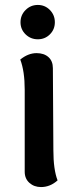

<svg xmlns="http://www.w3.org/2000/svg" viewBox="-20 -743 309 777"><path d="M182 -604Q162 -584 133 -584Q104 -584 83.5 -604Q63 -624 63 -653Q63 -682 83.5 -702.5Q104 -723 133 -723Q162 -723 182 -702.5Q202 -682 202 -653Q202 -624 182 -604ZM196 -135Q196 -57 213 -13Q183 14 146 14Q118 14 99 -3Q80 -20 80 -48V-380Q80 -455 62 -502Q94 -528 128 -528Q158 -528 176 -512Q194 -496 194 -467Z"/></svg>

Font: Arima Koshi Semi Bold
Style: Regular
Weight: 600
Designer: Joana Correia and Natanael Gama
Foundry: NDISCOVER
Version: Version 1.019;PS 001.019;hotconv 1.0.88;makeotf.lib2.5.64775